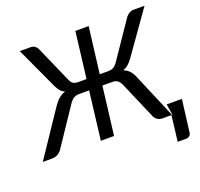

<svg xmlns="http://www.w3.org/2000/svg" viewBox="-162 -793 1145 1100"><g transform="rotate(-20 410.5 -243.0)"><path d="M827.6 -641.6 646 -384.8Q632.3 -366.2 618.7 -354.2Q605 -342.3 586.4 -335.4Q605.5 -328.6 619.4 -314.9Q633.3 -301.3 643.6 -278.3L761.7 0H764.2L753.4 -66.9H846.2L821.3 130.9Q819.8 142.1 811.3 149.2Q802.7 156.2 790.5 156.2H739.3L758.3 0H704.6Q686 0 673.8 -8.3Q661.6 -16.6 654.8 -30.3L556.2 -259.3Q547.9 -277.3 536.1 -285.9Q524.4 -294.4 505.4 -294.4H444.3L408.2 0H327.6L363.3 -294.4H302.7Q282.7 -294.4 269 -285.9Q255.4 -277.3 242.7 -258.8L89.4 -30.3Q79.1 -16.6 64.5 -8.3Q49.8 0 30.8 0H-26.4L160.6 -278.3Q176.8 -301.3 193.8 -314.9Q210.9 -328.6 231.4 -335.4Q215.3 -341.8 204.8 -354Q194.3 -366.2 185.5 -384.8L66.9 -641.6H134.3Q147 -641.6 157.5 -634.5Q168 -627.4 173.8 -615.7L272 -392.6Q280.8 -372.6 292.5 -366.5Q304.2 -360.4 320.3 -360.4H371.6L405.8 -641.6H486.8L452.1 -360.4H504.9Q521 -360.4 534.2 -366.7Q547.4 -373 561.5 -393.1L713.4 -616.2Q722.2 -627.4 734.4 -634.5Q746.6 -641.6 759.8 -641.6Z"/></g></svg>

Font: Carlito
Style: Italic
Weight: 400
Italic angle: -7°
Designer: Lukasz Dziedzic
Foundry: tyPoland Lukasz Dziedzic
Version: Version 1.104